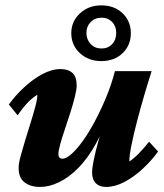

<svg xmlns="http://www.w3.org/2000/svg" viewBox="-20 -703 625 730"><path d="M210 -440.4Q239.3 -440.4 255.4 -425.8Q271.5 -411.1 271.5 -377.9Q271.5 -362.3 264.6 -335Q257.8 -307.6 247.6 -275.4Q237.3 -243.2 226.6 -211.4Q215.8 -179.7 209 -154.8Q202.1 -129.9 202.1 -117.2Q202.1 -108.4 206.1 -104Q210 -99.6 217.8 -99.6Q231.4 -99.6 251.5 -117.2Q271.5 -134.8 294.4 -166.5Q317.4 -198.2 339.8 -240.2Q362.3 -282.2 382.8 -331.1Q403.3 -379.9 417 -432.6H556.6Q543.9 -393.6 529.3 -343.8Q514.6 -293.9 501.5 -243.7Q488.3 -193.4 480 -152.3Q471.7 -111.3 471.7 -88.9Q489.3 -100.6 508.3 -120.1Q527.3 -139.6 546.9 -164.1L581.1 -127Q556.6 -92.8 522.9 -61.5Q489.3 -30.3 453.1 -11.2Q417 7.8 382.8 7.8Q358.4 7.8 344.2 -6.3Q330.1 -20.5 330.1 -47.9Q330.1 -62.5 336.4 -94.7Q342.8 -127 356.4 -175.3Q370.1 -223.6 391.6 -284.2H397.5Q375 -210.9 344.2 -155.8Q313.5 -100.6 277.8 -64.5Q242.2 -28.3 204.6 -10.3Q167 7.8 132.8 7.8Q95.7 7.8 73.2 -9.8Q50.8 -27.3 50.8 -64.5Q50.8 -81.1 58.1 -108.4Q65.4 -135.7 75.7 -169.4Q85.9 -203.1 96.7 -237.3Q107.4 -271.5 114.7 -299.3Q122.1 -327.1 122.1 -342.8Q102.5 -331.1 84.5 -312Q66.4 -293 46.9 -264.6L13.7 -305.7Q38.1 -339.8 71.3 -370.6Q104.5 -401.4 140.6 -420.9Q176.8 -440.4 210 -440.4ZM365.2 -470.7Q316.4 -470.7 283.7 -501Q251 -531.2 251 -577.1Q251 -621.1 283.7 -651.9Q316.4 -682.6 365.2 -682.6Q415 -682.6 446.3 -652.3Q477.5 -622.1 477.5 -577.1Q477.5 -531.2 446.3 -501Q415 -470.7 365.2 -470.7ZM366.2 -518.6Q390.6 -518.6 406.2 -535.2Q421.9 -551.8 421.9 -578.1Q421.9 -603.5 406.2 -619.6Q390.6 -635.7 366.2 -635.7Q340.8 -635.7 324.7 -619.1Q308.6 -602.5 308.6 -578.1Q308.6 -552.7 324.7 -535.6Q340.8 -518.6 366.2 -518.6Z"/></svg>

Font: Crimson Pro ExtraBold
Style: Italic
Weight: 800
Italic angle: -12°
Designer: Jacques Le Bailly
Foundry: Baron von Fonthausen
Version: Version 1.003